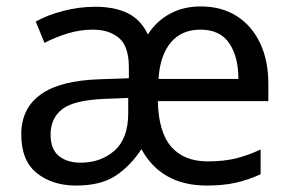

<svg xmlns="http://www.w3.org/2000/svg" viewBox="-20 -566 904 596"><path d="M603 -546Q668 -546 715 -516Q762 -486 787.5 -432Q813 -378 813 -306V-252H470Q472 -156 511.5 -110.5Q551 -65 625 -65Q675 -65 713 -74.5Q751 -84 789 -102V-25Q749 -7 710.5 1.5Q672 10 622 10Q481 10 419 -103Q385 -51 339 -20.5Q293 10 216 10Q143 10 94.5 -28.5Q46 -67 46 -149Q46 -229 106 -272.5Q166 -316 290 -320L380 -323V-357Q380 -422 349.5 -448Q319 -474 268 -474Q228 -474 189.5 -462Q151 -450 118 -433L91 -499Q126 -519 176 -532Q226 -545 275 -545Q337 -545 377.5 -524.5Q418 -504 439 -459Q465 -500 507 -523Q549 -546 603 -546ZM602 -474Q544 -474 510.5 -434.5Q477 -395 472 -321H720Q720 -390 691.5 -432Q663 -474 602 -474ZM303 -259Q209 -255 173 -227Q137 -199 137 -148Q137 -103 162.5 -82Q188 -61 230 -61Q293 -61 335.5 -98.5Q378 -136 378 -214V-262Z"/></svg>

Font: Noto Sans Gothic
Style: Regular
Weight: 400
Designer: Monotype Design Team
Foundry: Monotype Imaging Inc.
Version: Version 2.001; ttfautohint (v1.8.4.7-5d5b)